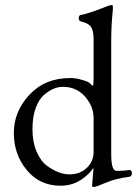

<svg xmlns="http://www.w3.org/2000/svg" viewBox="-20 -724 546 763"><path d="M346 15 351 -51V-57Q333 -29 299 -7.5Q265 14 220 14Q138 14 86.5 -48Q35 -110 35 -195.5Q35 -281 97 -347.5Q159 -414 260 -414Q280 -414 306.5 -406.5Q333 -399 339 -391.5Q345 -384 348.5 -384Q352 -384 352 -408V-566Q352 -604 340.5 -618.5Q329 -633 301 -639Q293 -641 293 -652Q293 -663 300 -664Q339 -673 378 -688.5Q417 -704 422.5 -704Q428 -704 428.5 -699.5Q429 -695 428 -680Q422 -623 422 -562V-110Q422 -45 443 -45Q474 -45 489 -48Q504 -51 504 -36Q504 -21 490 -21Q438 -14 399.5 2.5Q361 19 353.5 19Q346 19 346 15ZM229 -379Q193 -379 155 -347Q135 -330 122 -295Q109 -260 109 -210Q109 -160 125.5 -121.5Q142 -83 167 -65Q214 -31 256 -31Q298 -31 325 -57Q352 -83 352 -120V-255Q352 -301 318 -340Q284 -379 229 -379Z"/></svg>

Font: EB Garamond
Style: Regular
Weight: 400
Version: Version 0.012